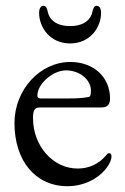

<svg xmlns="http://www.w3.org/2000/svg" viewBox="-20 -628 430 663"><path d="M222 -478C292 -478 329 -534 329 -584C329 -597 324 -608 314 -608C304 -608 301 -597 299 -587C294 -562 272 -538 222 -538C172 -538 150 -562 145 -587C143 -597 140 -608 130 -608C120 -608 115 -597 115 -584C115 -534 152 -478 222 -478ZM213 15C266 15 317 -8 347 -47C359 -62 365 -76 365 -89C365 -95 362 -99 357 -99C353 -99 351 -98 346 -91C321 -62 288 -46 248 -46C163 -46 94 -124 94 -220C94 -249 100 -257 119 -257H330C351 -257 360 -267 360 -288C360 -362 303 -414 223 -414C118 -414 30 -318 30 -203C30 -72 103 15 213 15ZM121 -288C113 -288 109 -291 109 -298C109 -338 162 -385 208 -385C255 -385 294 -353 294 -315C294 -301 292 -294 286 -293C264 -289 244 -288 212 -288Z"/></svg>

Font: EB Garamond
Style: Regular
Weight: 400
Designer: Georg Duffner and Octavio Pardo
Foundry: Georg Duffner
Version: Version 1.000;PS 001.000;hotconv 1.0.88;makeotf.lib2.5.64775